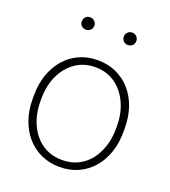

<svg xmlns="http://www.w3.org/2000/svg" viewBox="-134 -818 822 927"><g transform="rotate(20 277.0 -355.0)"><path d="M43.9 -254.9V-273.4Q43.9 -331.5 60.8 -379.9Q77.6 -428.2 108.4 -463.6Q139.2 -499 181.9 -518.6Q224.6 -538.1 276.9 -538.1Q329.1 -538.1 372.1 -518.6Q415 -499 446 -463.6Q477.1 -428.2 493.7 -379.9Q510.3 -331.5 510.3 -273.4V-254.9Q510.3 -196.8 493.7 -148.4Q477.1 -100.1 446.3 -64.7Q415.5 -29.3 372.8 -9.8Q330.1 9.8 277.8 9.8Q225.1 9.8 182.4 -9.8Q139.6 -29.3 108.6 -64.7Q77.6 -100.1 60.8 -148.4Q43.9 -196.8 43.9 -254.9ZM83 -273.4V-254.9Q83 -209 95.9 -167.7Q108.9 -126.5 133.8 -94.5Q158.7 -62.5 194.8 -44.2Q231 -25.9 277.8 -25.9Q323.7 -25.9 359.9 -44.2Q396 -62.5 420.7 -94.5Q445.3 -126.5 458.3 -167.7Q471.2 -209 471.2 -254.9V-273.4Q471.2 -318.4 458.3 -359.4Q445.3 -400.4 420.4 -432.6Q395.5 -464.8 359.4 -483.6Q323.2 -502.4 276.9 -502.4Q230.5 -502.4 194.6 -483.6Q158.7 -464.8 133.5 -432.6Q108.4 -400.4 95.7 -359.4Q83 -318.4 83 -273.4ZM138.7 -688Q138.7 -701.7 147.5 -710.9Q156.2 -720.2 170.4 -720.2Q184.6 -720.2 193.8 -710.9Q203.1 -701.7 203.1 -688Q203.1 -674.8 193.8 -665.8Q184.6 -656.7 170.4 -656.7Q156.2 -656.7 147.5 -665.8Q138.7 -674.8 138.7 -688ZM354.5 -688Q354.5 -701.2 363.5 -710.7Q372.6 -720.2 386.7 -720.2Q400.4 -720.2 409.7 -710.7Q418.9 -701.2 418.9 -688Q418.9 -674.8 409.7 -665.5Q400.4 -656.2 386.7 -656.2Q372.6 -656.2 363.5 -665.5Q354.5 -674.8 354.5 -688Z"/></g></svg>

Font: Roboto ExtraLight
Style: Regular
Weight: 250
Designer: Christian Robertson
Foundry: Google
Version: Version 3.009; 2024